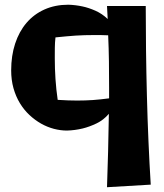

<svg xmlns="http://www.w3.org/2000/svg" viewBox="-20 -531 689 806"><path d="M429.2 254.9Q431.6 182.1 433.8 104.7Q436 27.3 437 -53.2Q414.6 -26.9 384.8 -12.7Q355 1.5 327.1 8.3Q294.9 16.1 261.2 17.1Q233.9 17.1 206.1 9.8Q178.2 2.4 152.3 -12.2Q126.5 -26.9 103.5 -48.3Q80.6 -69.8 63.5 -97.9Q46.4 -126 36.6 -160.6Q26.9 -195.3 26.9 -235.8Q26.9 -296.9 43.5 -347.7Q60.1 -398.4 91.1 -434.8Q122.1 -471.2 166.7 -491.2Q211.4 -511.2 267.1 -511.2Q296.9 -510.3 326.7 -503.9Q352.1 -498.5 380.4 -486.1Q408.7 -473.6 432.1 -451.2L429.2 -505.9H591.8Q591.8 -417.5 593 -321.8Q594.2 -226.1 596.7 -129.4Q599.1 -32.7 603.3 62.3Q607.4 157.2 612.8 244.1ZM304.2 -108.9Q339.4 -108.9 370.4 -111.1Q401.4 -113.3 438 -118.2V-162.1Q438 -218.3 437.3 -273.4Q436.5 -328.6 434.1 -382.8Q417.5 -383.8 402.1 -383.8Q386.7 -383.8 373 -383.8Q354 -383.8 335.7 -383.3Q317.4 -382.8 298.1 -381.6Q278.8 -380.4 258.1 -378.4Q237.3 -376.5 212.9 -374Q210.4 -352.1 210.2 -330.6Q210 -309.1 210 -287.1Q210 -242.7 212.9 -199.2Q215.8 -155.8 222.2 -111.8Q246.1 -110.4 265.9 -109.6Q285.6 -108.9 304.2 -108.9Z"/></svg>

Font: Galindo
Style: Regular
Weight: 400
Version: Version 1.000